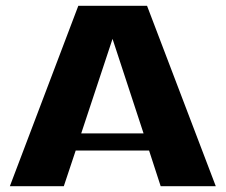

<svg xmlns="http://www.w3.org/2000/svg" viewBox="-20 -642 778 662"><path d="M260 -182H475L368 -508ZM534 0 494 -123H241L200 0H14L250 -622H487L724 0Z"/></svg>

Font: Sarpanch ExtraBold
Style: Regular
Weight: 800
Designer: Manushi Parikh (Devanagari and Latin), Jyotish Sonowal (Devanagari)
Foundry: Indian Type Foundry
Version: Version 2.004;PS 1.0;hotconv 1.0.78;makeotf.lib2.5.61930; tt